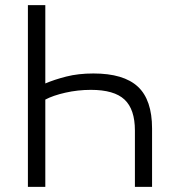

<svg xmlns="http://www.w3.org/2000/svg" viewBox="-20 -730 684 750"><path d="M157 -710V-404Q192 -419 239 -431Q286 -443 345 -443Q463 -443 518.5 -391.5Q574 -340 574 -228V0H507V-220Q507 -303 466.5 -341Q426 -379 335 -379Q284 -379 235.5 -368Q187 -357 157 -341V0H89V-710Z"/></svg>

Font: Raleway
Style: Regular
Weight: 400
Designer: Matt McInerney, Pablo Impallari, Rodrigo Fuenzalida
Foundry: Matt McInerney, Pablo Impallari, Rodrigo Fuenzalida
Version: Version 4.101;RELEASE